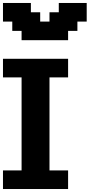

<svg xmlns="http://www.w3.org/2000/svg" viewBox="-20 -1270 727 1290"><path d="M0 0H437.5V-125H312.5V-750H437.5V-875H0V-750H125V-125H0ZM125 -1000H437.5V-1062.5H500V-1125H562.5V-1250H375V-1187.5H312.5V-1125H250V-1187.5H187.5V-1250H0V-1125H62.5V-1062.5H125Z"/></svg>

Font: Faithful 32x
Style: Semibold
Weight: 400
Foundry: Faithful Resource Pack
Version: Version 1.0; January 27, 2023